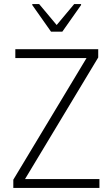

<svg xmlns="http://www.w3.org/2000/svg" viewBox="-20 -932 556 952"><path d="M46 0V-41L409 -644H56V-688H467V-647L104 -44H473V0ZM233 -775 140 -907V-912H174L261 -808L348 -912H382V-907L289 -775Z"/></svg>

Font: Saira Semi Condensed ExtraLight
Style: Regular
Weight: 200
Width: 4
Designer: Hector Gatti with collaboration of the Omnibus-Type team
Foundry: Omnibus-Type
Version: Version 1.001; ttfautohint (v1.8)